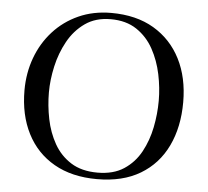

<svg xmlns="http://www.w3.org/2000/svg" viewBox="-52 -795 925 854"><g transform="rotate(5 410.0 -368.0)"><path d="M655 -368Q655 -426 642.5 -486Q630 -546 602 -597Q574 -648 527 -679.5Q480 -711 411 -711Q344 -711 297 -678Q250 -645 221 -592.5Q192 -540 178.5 -479.5Q165 -419 165 -363Q165 -304 177 -244.5Q189 -185 217 -135.5Q245 -86 292.5 -56Q340 -26 411 -26Q482 -26 529 -57Q576 -88 603.5 -138.5Q631 -189 643 -249Q655 -309 655 -368ZM764 -371Q764 -260 723.5 -175.5Q683 -91 604.5 -44Q526 3 411 3Q299 3 219.5 -42.5Q140 -88 98 -170.5Q56 -253 56 -363Q56 -440 81 -508Q106 -576 153 -628Q200 -680 265.5 -709.5Q331 -739 411 -739Q523 -739 601.5 -692.5Q680 -646 722 -563.5Q764 -481 764 -371Z"/></g></svg>

Font: Kaisei Decol
Style: Regular
Weight: 400
Designer: Font-Kai, 金井和夫
Foundry: KAZUO KANAI
Version: Version 5.003